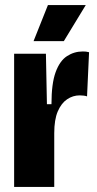

<svg xmlns="http://www.w3.org/2000/svg" viewBox="-20 -741 383 761"><path d="M36 0V-291V-528H162L166 -328H184Q184 -410 200.5 -455Q217 -500 245.5 -518.5Q274 -537 308 -537Q315 -537 320.5 -536.5Q326 -536 333 -534L325 -359Q320 -361 311.5 -362Q303 -363 296 -363Q269 -363 246 -347.5Q223 -332 209 -299.5Q195 -267 195 -213V0ZM233 -578H113L170 -721H320Z"/></svg>

Font: Bricolage Grotesque 48pt Condensed ExtraBold
Style: Regular
Weight: 800
Width: 3
Designer: Mathieu Triay
Foundry: Atelier Triay
Version: Version 1.001;gftools[0.9.33.dev8+g029e19f]